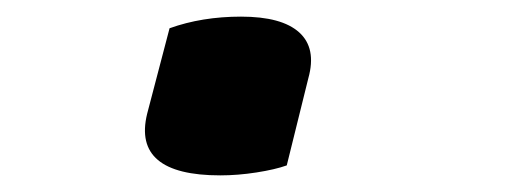

<svg xmlns="http://www.w3.org/2000/svg" viewBox="-20 -202 640 231"><path d="M325 -3Q311 2 288.5 5.5Q266 9 245 9Q139 9 157 -65L184 -168Q223 -182 270 -182Q319 -182 340 -163Q361 -144 351 -108Z"/></svg>

Font: Recursive Mn Csl St SmB
Style: Italic
Weight: 600
Italic angle: -15°
Monospace: yes
Version: Version 1.079;hotconv 1.0.112;makeotfexe 2.5.65598; ttfautoh